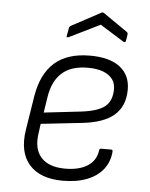

<svg xmlns="http://www.w3.org/2000/svg" viewBox="-51 -714 601 768"><g transform="rotate(5 250.0 -330.0)"><path d="M230 12Q139 12 95 -37.5Q51 -87 65 -178L87 -316Q102 -406 153.5 -451Q205 -496 295 -496Q374 -496 415.5 -464Q457 -432 457 -374Q457 -307 414.5 -270.5Q372 -234 285 -225L122 -207L117 -170Q107 -106 138 -71.5Q169 -37 235 -37Q291 -37 325 -59Q359 -81 364 -122Q365 -129 372 -129H412Q418 -129 418 -122Q415 -81 392 -51Q369 -21 327.5 -4.5Q286 12 230 12ZM130 -253 278 -270Q346 -278 374 -301Q402 -324 402 -371Q402 -407 372.5 -427Q343 -447 290 -447Q224 -447 187 -414Q150 -381 140 -317ZM203 -562Q199 -561 196.5 -561.5Q194 -562 195 -566L201 -598Q202 -605 208 -608L325 -671Q330 -674 335 -671L432 -604Q438 -600 437 -594L433 -568Q431 -559 423 -563L327 -623Z"/></g></svg>

Font: Sofia Sans Light
Style: Italic
Weight: 300
Italic angle: -9°
Version: Version 4.100-B